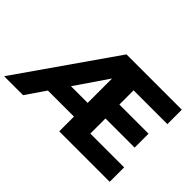

<svg xmlns="http://www.w3.org/2000/svg" viewBox="-126 -1009 1318 1318"><g transform="rotate(45 533.0 -350.0)"><path d="M-9 0 479 -700H1016V-560H688V-422H971V-287H688V-140H1016V0H526V-143H273L175 0ZM526 -276V-513L364 -276Z"/></g></svg>

Font: Our Lexend
Style: Bold
Weight: 700
Designer: Bonnie Shaver-Troup, Thomas Jockin
Foundry: Lexend
Version: Version 1.007